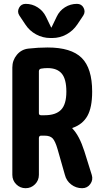

<svg xmlns="http://www.w3.org/2000/svg" viewBox="-20 -990 540 1010"><path d="M384.8 -969.7Q409.2 -969.7 419.9 -948.7Q430.7 -927.7 418 -908.2L386.7 -861.3Q364.3 -828.1 329.6 -809.1Q294.9 -790 254.9 -790H245.1Q205.1 -790 169.9 -809.1Q134.8 -828.1 113.3 -861.3L82 -908.2Q69.3 -927.7 80.1 -948.7Q90.8 -969.7 115.2 -969.7Q149.4 -969.7 178.2 -951.2Q207 -932.6 221.7 -902.3L249 -845.7Q249 -844.7 250 -844.7Q251 -844.7 251 -845.7L278.3 -902.3Q293 -933.6 321.8 -951.7Q350.6 -969.7 384.8 -969.7ZM214.8 -383.8Q273.4 -383.8 301.3 -412.6Q329.1 -441.4 329.1 -507.8Q329.1 -574.2 304.7 -603Q280.3 -631.8 230.5 -631.8Q211.9 -631.8 196.3 -628.9Q185.5 -627 184.6 -616.2V-394.5Q184.6 -383.8 196.3 -383.8ZM423.8 -194.3 462.9 -69.3Q470.7 -43.9 455.1 -22Q439.5 0 412.1 0Q379.9 0 354.5 -19.5Q329.1 -39.1 321.3 -70.3L283.2 -204.1Q270.5 -248 256.8 -262.2Q243.2 -276.4 214.8 -276.4H196.3Q185.5 -276.4 184.6 -264.6V-70.3Q184.6 -41 164.1 -20.5Q143.6 0 114.7 0Q85.9 0 65.4 -20.5Q44.9 -41 44.9 -70.3V-634.8Q44.9 -672.9 68.8 -701.7Q92.8 -730.5 129.9 -734.4Q180.7 -740.2 230.5 -740.2Q354.5 -740.2 409.7 -685.5Q464.8 -630.9 464.8 -507.8Q464.8 -424.8 439.9 -380.4Q415 -335.9 362.3 -317.4Q360.4 -317.4 360.4 -315.4Q360.4 -314.5 361.3 -313.5Q397.5 -276.4 423.8 -194.3Z"/></svg>

Font: Rounded-X Mgen+ 1mn bold
Style: Bold
Weight: 700
Designer: [Source Han Sans]
Ryoko NISHIZUKA  (kana & ideographs); Paul D. Hunt (Latin, Greek & Cyrillic); Wenlong ZHANG  (bopomofo
Version: Version 1.059.20150602